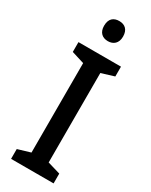

<svg xmlns="http://www.w3.org/2000/svg" viewBox="-235 -968 802 1017"><g transform="rotate(30 166.0 -459.5)"><path d="M168 -919C134 -919 110 -901 110 -857C110 -816 134 -796 168 -796C201 -796 226 -816 226 -857C226 -900 202 -919 168 -919ZM296 0V-60L218 -83V-630L296 -654V-714H36V-654L113 -630V-83L36 -60V0Z"/></g></svg>

Font: Noto Sans Devanagari UI SemiCondensed Medium
Style: Regular
Weight: 500
Width: 4
Designer: Jelle Bosma - Monotype Design Team
Foundry: Monotype Imaging Inc.
Version: Version 2.004